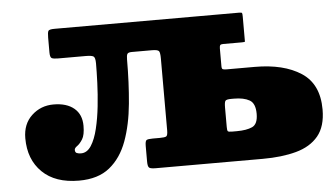

<svg xmlns="http://www.w3.org/2000/svg" viewBox="-43 -588 1172 676"><g transform="rotate(-5 543.0 -250.0)"><path d="M35 -145Q35 -195.5 67 -225.2Q99 -255 144 -255Q190.5 -255 216.8 -233Q243 -211 243 -171Q243 -138.5 233.5 -123.5Q224 -108.5 214.5 -102Q205 -95.5 205 -89Q205 -80 211.2 -77.5Q217.5 -75 226 -75Q247.5 -75 262 -97.5Q276.5 -120 285.2 -156.5Q294 -193 298.5 -235Q303 -277 304.5 -317Q306 -357 306 -386Q306 -407 299.2 -411Q292.5 -415 271.5 -415H175Q158.5 -415 152.2 -418.2Q146 -421.5 146 -439V-491Q146 -509.5 149.2 -514.8Q152.5 -520 171 -520H822Q832 -520 833.5 -518Q835 -516 835 -505V-429.5Q835 -419 835 -417Q835 -415 824.5 -415H757.5Q749.5 -415 747.2 -411.8Q745 -408.5 745 -400V-337.5Q745 -328.5 748.8 -326.8Q752.5 -325 762 -325H861.5Q963.5 -325 1025 -285Q1086.5 -245 1086.5 -155Q1086.5 -95 1058.5 -61.2Q1030.5 -27.5 980 -13.8Q929.5 0 861.5 0H483Q466 0 460.5 -4Q455 -8 455 -26V-81Q455 -98.5 460 -101.8Q465 -105 482 -105H507Q524.5 -105 529.8 -108.2Q535 -111.5 535 -129V-383Q535 -403.5 531 -409.2Q527 -415 506 -415H435Q422 -415 419 -409.5Q416 -404 416 -390.5Q416 -308.5 409 -234.5Q402 -160.5 381 -103.2Q360 -46 319.2 -13Q278.5 20 211 20Q127 20 81 -25Q35 -70 35 -145ZM779 -105Q813.5 -105 833.8 -114.2Q854 -123.5 854 -160Q854 -197 833.8 -208.5Q813.5 -220 779 -220H769.5Q752 -220 748.5 -215Q745 -210 745 -192V-123Q745 -111 747.2 -108Q749.5 -105 761.5 -105Z"/></g></svg>

Font: Besley* Fatface
Style: Regular
Weight: 900
Designer: Owen Earl
Foundry: indestructible type*
Version: Version 3.000; ttfautohint (v1.8.3)